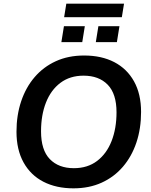

<svg xmlns="http://www.w3.org/2000/svg" viewBox="-20 -1018 825 1048"><path d="M381 10Q287 10 217 -26Q147 -62 108.5 -131.5Q70 -201 70 -299Q70 -389 95.5 -465Q121 -541 169 -597Q217 -653 285 -684Q353 -715 439 -715Q534 -715 603.5 -679Q673 -643 711.5 -574Q750 -505 750 -407Q750 -316 724.5 -240Q699 -164 651 -108Q603 -52 535 -21Q467 10 381 10ZM383 -100Q458 -100 510 -139.5Q562 -179 589 -248Q616 -317 616 -405Q616 -506 568 -555.5Q520 -605 436 -605Q362 -605 310 -566Q258 -527 231 -458.5Q204 -390 204 -301Q204 -199 252 -149.5Q300 -100 383 -100ZM330 -924 342 -998H657L645 -924ZM315 -788 329 -875H443L429 -788ZM503 -788 517 -875H632L618 -788Z"/></svg>

Font: Nunito Sans 12pt
Style: Bold Italic
Weight: 700
Italic angle: -9°
Designer: Vernon Adams
Foundry: Vernon Adams
Version: Version 3.101;gftools[0.9.27]